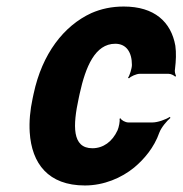

<svg xmlns="http://www.w3.org/2000/svg" viewBox="-20 -558 559 588"><path d="M221 -257 224 -271C242 -353 271 -424 333 -424C367 -424 384 -398 384 -359C384 -349 377 -326 372 -320L375 -318C380 -324 398 -332 408 -332H496C504 -332 513 -327 517 -323L519 -326C517 -330 514 -339 516 -347C519 -372 520 -396 517 -418C504 -491 453 -538 359 -538C322 -538 290 -531 260 -518C175 -479 109 -393 83 -271L80 -257C72 -220 69 -185 71 -153C77 -57 128 10 240 10C298 10 352 -13 391 -45C421 -70 452 -106 468 -152C474 -168 492 -189 502 -197L500 -200C488 -192 463 -183 447 -183H373C364 -183 351 -190 349 -196L346 -194C348 -188 344 -168 340 -159C324 -124 296 -104 263 -104C200 -104 203 -174 221 -257Z"/></svg>

Font: Asimov
Style: EdgeExtremeIt
Weight: 500
Designer: Google
Version: Version 2.000980: 2014